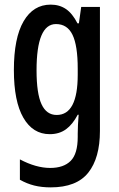

<svg xmlns="http://www.w3.org/2000/svg" viewBox="-20 -570 513 830"><path d="M199 -550Q237 -550 265 -531Q293 -512 315 -469H321L331 -540H412V-4Q412 113 361.5 176.5Q311 240 199 240Q160 240 128 232Q96 224 66 207V119Q136 156 197 156Q255 156 285.5 125.5Q316 95 316 22V8Q316 -8 317 -30Q318 -52 320 -74H316Q294 -32 265 -11Q236 10 195 10Q122 10 81 -61Q40 -132 40 -267Q40 -406 82 -478Q124 -550 199 -550ZM222 -466Q138 -466 138 -266Q138 -166 159.5 -119.5Q181 -73 225 -73Q316 -73 316 -247V-273Q316 -373 293.5 -419.5Q271 -466 222 -466Z"/></svg>

Font: Noto Sans Georgian ExtraCondensed Medium
Style: Regular
Weight: 500
Width: 2
Designer: Monotype Design Team, Akaki Razmadze
Foundry: Google LLC
Version: Version 2.005; ttfautohint (v1.8.4.7-5d5b)